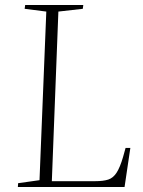

<svg xmlns="http://www.w3.org/2000/svg" viewBox="-20 -743 568 763"><path d="M52 -15 137 -27 164 -697 78 -708 80 -723H311L309 -708L212 -697L186 -23H358Q391 -23 410.5 -29.5Q430 -36 443.5 -57Q457 -78 469 -119L479 -155H498L475 0H51Z"/></svg>

Font: Literata 60pt ExtraLight
Style: Italic
Weight: 250
Italic angle: -2°
Designer: Latin by Veronika Burian and Jose Scaglione. Greek by Irene Vlachou. Cyrillic by Vera Evstafieva
Foundry: TypeTogether
Version: Version 3.103;gftools[0.9.29]